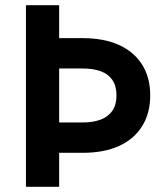

<svg xmlns="http://www.w3.org/2000/svg" viewBox="-20 -720 633 740"><path d="M80 -700V0H208V-700ZM159 -456H298Q339 -456 368 -445.5Q397 -435 413 -412Q429 -389 429 -352Q429 -316 413 -293Q397 -270 368 -259Q339 -248 298 -248H159V-131H298Q381 -131 439 -157.5Q497 -184 528 -234Q559 -284 559 -352Q559 -421 528 -470.5Q497 -520 439 -546.5Q381 -573 298 -573H159Z"/></svg>

Font: Jost SemiBold
Style: Regular
Weight: 600
Version: Version 3.710